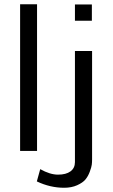

<svg xmlns="http://www.w3.org/2000/svg" viewBox="-20 -713 532 907"><path d="M154 144 170 86Q216 112 254 112Q292 112 313 96.5Q334 81 334 53V-472H415V41Q415 54 413.5 65.5Q412 77 404 98.5Q396 120 383.5 135Q371 150 344.5 162Q318 174 283 174Q217 174 154 144ZM334 -615V-692H414V-615ZM75 0V-693H155V0Z"/></svg>

Font: Coval
Style: Light
Weight: 300
Foundry: Context Ltd
Version: Version 001.000